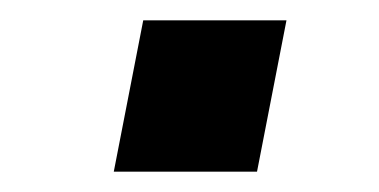

<svg xmlns="http://www.w3.org/2000/svg" viewBox="-20 -428 373 189"><path d="M233 -259H92L121 -408H262Z"/></svg>

Font: Libra Sans
Style: Bold Italic
Weight: 700
Italic angle: -12°
Foundry: Context Ltd
Version: Version 1.002